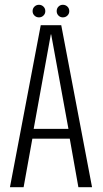

<svg xmlns="http://www.w3.org/2000/svg" viewBox="-20 -781 428 801"><path d="M21.5 0H78.5L115 -202.5H271L307 0H364L235.5 -676H150ZM120.5 -243.5 192 -637.5H193.5L265.5 -243.5ZM142.5 -708.5Q153.5 -708.5 161.2 -716Q169 -723.5 169 -734.5Q169 -746 161.2 -753.5Q153.5 -761 142.5 -761Q131.5 -761 123.8 -753.5Q116 -746 116 -734.5Q116 -723.5 123.8 -716Q131.5 -708.5 142.5 -708.5ZM242 -708.5Q253.5 -708.5 261.2 -716Q269 -723.5 269 -734.5Q269 -746 261.2 -753.5Q253.5 -761 242 -761Q231.5 -761 224 -753.5Q216.5 -746 216.5 -734.5Q216.5 -723.5 224 -716Q231.5 -708.5 242 -708.5Z"/></svg>

Font: Anybody Condensed Light
Style: Regular
Weight: 300
Width: 3
Designer: Tyler Finck
Foundry: Etcetera Type Company
Version: Version 1.113;gftools[0.9.25]